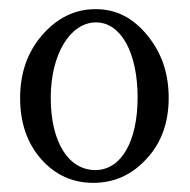

<svg xmlns="http://www.w3.org/2000/svg" viewBox="-20 -394 416 420"><path d="M349 -180C349 -234 333 -280 302 -317C271 -355 234 -374 189 -374C144 -374 105 -355 72 -317C40 -280 24 -234 24 -180C24 -126 39 -81 70 -46C101 -11 139 6 184 6C229 6 268 -11 300 -46C333 -81 349 -126 349 -180ZM281 -181C281 -84 245 -23 190 -22C130 -21 91 -83 91 -180C91 -276 134 -345 190 -345C245 -345 281 -278 281 -181Z"/></svg>

Font: GFS Philostratos
Style: Regular
Weight: 400
Designer: George D. Matthiopoulos
Foundry: George D. Matthiopoulos
Version: Version 1.000